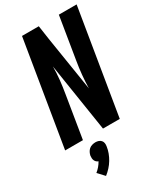

<svg xmlns="http://www.w3.org/2000/svg" viewBox="-242 -822 991 1169"><g transform="rotate(-30 253.5 -238.0)"><path d="M2 0 123 -735H241L255 -639L316 -255Q317 -301 321.5 -347.5Q326 -394 334 -441L382 -735H507L386 0H268L193 -480Q193 -434 188 -387.5Q183 -341 175 -294L127 0ZM140 259 98 214Q112 203 124 189Q136 175 145 159Q137 156 131.5 151Q126 146 122.5 138.5Q119 131 118.5 122.5Q118 114 119 105Q121 94 126.5 83Q132 72 141 64Q150 56 162.5 52.5Q175 49 186 49Q197 49 207.5 52.5Q218 56 225 64Q232 72 233.5 83Q235 94 233 105Q230 127 222 148.5Q214 170 202 190Q190 210 174 227.5Q158 245 140 259Z"/></g></svg>

Font: Iosevka Term Curly XBd Obl
Style: Regular
Weight: 800
Italic angle: -9°
Designer: Belleve Invis
Foundry: Belleve Invis
Version: Version 32.3.0